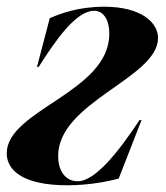

<svg xmlns="http://www.w3.org/2000/svg" viewBox="-30 -540 493 571"><path d="M-10 -84C-10 -34 38 11 170 11C234 11 290 0 323 -9L391 -183H385C326 -94 255 -1 201 -1C168 -1 144 -27 143 -73C139 -236 440 -307 440 -427C440 -473 390 -520 280 -520C201 -520 149 -499 118 -486L80 -341H85C137 -423 197 -508 250 -508C274 -508 295 -487 295 -439C295 -266 -10 -213 -10 -84Z"/></svg>

Font: Nyght Serif Bold Italic
Style: Regular
Weight: 700
Italic angle: -16°
Designer: Maksym Kobuzan
Version: Version 0.410;Glyphs 3.1.2 (3151)